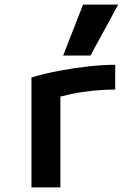

<svg xmlns="http://www.w3.org/2000/svg" viewBox="-20 -810 590 830"><path d="M116 -475Q172 -492 235.5 -504Q299 -516 362.5 -523Q426 -530 478 -530V-423Q432 -423 382.5 -418Q333 -413 287.5 -403.5Q242 -394 207 -382L241 -440V0H116ZM371 -570H253L339 -790H491Z"/></svg>

Font: M PLUS Code Latin SemiExpanded SemiBold
Style: Regular
Weight: 600
Width: 6
Designer: Coji Morishita
Foundry: UNDERFOREST DESIGN
Version: Version 1.002; ttfautohint (v1.8.3)